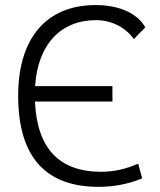

<svg xmlns="http://www.w3.org/2000/svg" viewBox="-20 -723 626 753"><path d="M366.7 9.8C425.8 9.8 482.9 -1 537.6 -23.4L522 -81.1C474.1 -60.1 426.8 -49.3 377 -49.3C212.4 -49.3 125 -141.1 117.2 -324.7H420.9V-385.3H117.7C128.4 -550.8 220.2 -644 356 -644C416.5 -644 471.2 -616.7 504.9 -569.8L549.8 -615.7C518.6 -671.4 447.3 -703.1 355 -703.1C161.6 -703.1 51.3 -573.2 51.3 -347.7C51.3 -109.4 157.2 9.8 366.7 9.8Z"/></svg>

Font: Cascadia Code PL Light
Style: Regular
Weight: 300
Monospace: yes
Designer: Aaron Bell
Foundry: Saja Typeworks
Version: Version 2404.023